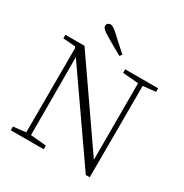

<svg xmlns="http://www.w3.org/2000/svg" viewBox="-209 -1092 1207 1262"><g transform="rotate(30 394.0 -461.5)"><path d="M650 8 651 -686 747 -696V-723H497V-696L616 -686V-105L188 -723H43V-696L135 -689L142 -679L141 -39L46 -28V0H296V-28L177 -39L176 -630L620 8ZM433 -797C418 -810 396 -830 366 -857C348 -874 335 -886 326 -894C299 -919 280 -931 268 -931C252 -931 239 -920 239 -905C239 -891 256 -874 291 -854C294 -852 298 -849 304 -846C355 -816 394 -794 420 -780Z"/></g></svg>

Font: AllPunType ExtraLight
Style: Regular
Weight: 280
Version: 1.0